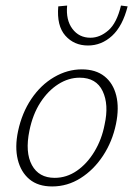

<svg xmlns="http://www.w3.org/2000/svg" viewBox="-20 -666 483 692"><path d="M168 6Q117 6 86 -20Q55 -46 44 -91Q33 -136 45 -193Q59 -259 93 -309.5Q127 -360 175 -388Q223 -416 275 -416Q325 -416 356.5 -391Q388 -366 399 -321.5Q410 -277 398 -219Q385 -156 351.5 -105Q318 -54 270.5 -24Q223 6 168 6ZM177 -25Q220 -25 257 -50.5Q294 -76 320.5 -120Q347 -164 357 -217Q373 -289 350 -337.5Q327 -386 267 -386Q227 -386 190 -362.5Q153 -339 125.5 -296.5Q98 -254 86 -195Q70 -117 95 -71Q120 -25 177 -25ZM297 -502Q247 -502 215.5 -537.5Q184 -573 190 -643L222 -646Q217 -594 241 -562Q265 -530 306 -530Q340 -530 370.5 -556.5Q401 -583 416 -646L440 -643Q422 -572 384 -537Q346 -502 297 -502Z"/></svg>

Font: Ysabeau Infant ExtraLight
Style: Italic
Weight: 250
Italic angle: -12°
Designer: Christian Thalmann (Catharsis Fonts)
Version: Version 2.001;gftools[0.9.30]; featfreeze: ss01,ss02,lnum